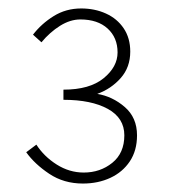

<svg xmlns="http://www.w3.org/2000/svg" viewBox="-20 -832 400 454"><path d="M176 -398Q131 -398 96.5 -421Q62 -444 42 -472L66 -490Q84 -462 114 -443Q144 -424 178 -424Q217 -424 245.5 -447Q274 -470 274 -512Q274 -553 235 -574.5Q196 -596 130 -596V-620Q192 -620 225 -647Q258 -674 258 -708Q258 -743 234.5 -764.5Q211 -786 170 -786Q146 -786 122 -771Q98 -756 78 -732L58 -750Q78 -776 107 -794Q136 -812 172 -812Q204 -812 230.5 -800Q257 -788 272.5 -765Q288 -742 288 -710Q288 -673 265.5 -647.5Q243 -622 210 -610Q246 -604 275 -579Q304 -554 304 -512Q304 -476 287 -450.5Q270 -425 241 -411.5Q212 -398 176 -398Z"/></svg>

Font: Source Sans Variable
Style: Regular
Weight: 200
Designer: Paul D. Hunt
Foundry: Adobe Systems Incorporated
Version: Version 3.006;hotconv 1.0.111;makeotfexe 2.5.65597